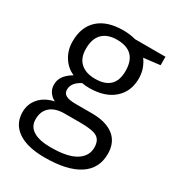

<svg xmlns="http://www.w3.org/2000/svg" viewBox="-187 -657 922 1008"><g transform="rotate(30 274.0 -152.5)"><path d="M523.9 -535.2V-483.9L424.8 -472.2Q438.5 -455.1 449.2 -427.5Q460 -399.9 460 -365.2Q460 -286.6 406.2 -239.7Q352.5 -192.9 258.8 -192.9Q234.9 -192.9 213.9 -196.8Q162.1 -169.4 162.1 -127.9Q162.1 -106 180.2 -95.5Q198.2 -85 242.2 -85H336.9Q423.8 -85 470.5 -48.3Q517.1 -11.7 517.1 58.1Q517.1 147 445.8 193.6Q374.5 240.2 237.8 240.2Q132.8 240.2 75.9 201.2Q19 162.1 19 90.8Q19 42 50.3 6.3Q81.5 -29.3 138.2 -42Q117.7 -51.3 103.8 -70.8Q89.8 -90.3 89.8 -116.2Q89.8 -145.5 105.5 -167.5Q121.1 -189.5 154.8 -210Q113.3 -227.1 87.2 -268.1Q61 -309.1 61 -361.8Q61 -449.7 113.8 -497.3Q166.5 -544.9 263.2 -544.9Q305.2 -544.9 338.9 -535.2ZM97.2 89.8Q97.2 133.3 133.8 155.8Q170.4 178.2 238.8 178.2Q340.8 178.2 389.9 147.7Q439 117.2 439 64.9Q439 21.5 412.1 4.6Q385.3 -12.2 311 -12.2H213.9Q158.7 -12.2 127.9 14.2Q97.2 40.5 97.2 89.8ZM141.1 -363.8Q141.1 -307.6 172.9 -278.8Q204.6 -250 261.2 -250Q379.9 -250 379.9 -365.2Q379.9 -485.8 259.8 -485.8Q202.6 -485.8 171.9 -455.1Q141.1 -424.3 141.1 -363.8Z"/></g></svg>

Font: WebKoruri
Style: Regular
Weight: 400
Foundry: lindwurm / mohemohe
Version: Version 1.00